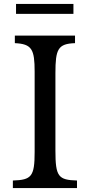

<svg xmlns="http://www.w3.org/2000/svg" viewBox="-20 -950 455 970"><path d="M45 -38V0H369V-38C275 -41 260 -57 260 -189V-581C260 -702 273 -729 359 -732V-770H55V-732C141 -728 155 -701 155 -588V-182C155 -58 139 -41 45 -38ZM351 -880V-930H61V-880Z"/></svg>

Font: Libre Baskerville
Style: Regular
Weight: 400
Designer: Pablo Impallari, Rodrigo Fuenzalida
Foundry: Pablo Impallari, Rodrigo Fuenzalida
Version: Version 1.051;Glyphs 3.2.3 (3260)